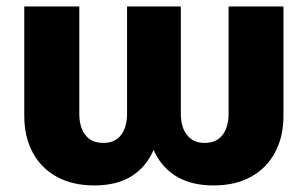

<svg xmlns="http://www.w3.org/2000/svg" viewBox="-20 -561 947 591"><path d="M270.5 9.8Q203.6 9.8 155.3 -16.6Q106.9 -43 80.8 -91.3Q54.7 -139.6 54.7 -204.6V-541H224.1V-210.9Q224.1 -169.4 242.9 -145.3Q261.7 -121.1 297.9 -121.1Q334 -121.1 352.5 -145.3Q371.1 -169.4 371.1 -210.9V-541H536.6V-210.9Q536.6 -169.4 555.7 -145.3Q574.7 -121.1 609.9 -121.1Q646 -121.1 664.8 -145.3Q683.6 -169.4 683.6 -210.9V-541H852.5V-204.6Q852.5 -139.6 826.4 -91.3Q800.3 -43 752.2 -16.6Q704.1 9.8 637.2 9.8Q572.3 9.8 527.6 -15.4Q482.9 -40.5 458 -88.4Q433.1 -136.2 428.2 -204.6H476.6Q471.7 -136.2 447.5 -88.4Q423.3 -40.5 379.4 -15.4Q335.4 9.8 270.5 9.8Z"/></svg>

Font: Inter 17pt ExtraBold
Style: Regular
Weight: 800
Version: Version 4.001;git-66647c0bb